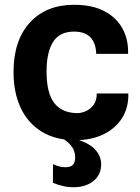

<svg xmlns="http://www.w3.org/2000/svg" viewBox="-20 -576 583 802"><path d="M295.5 9.5Q212 9.5 154 -26.2Q96 -62 66.2 -126Q36.5 -190 36.5 -275Q36.5 -407 104.5 -481.5Q172.5 -556 289.5 -556Q366 -556 417 -528.8Q468 -501.5 492.5 -455.2Q517 -409 515 -351H382Q378.5 -444 289.5 -444Q229 -444 201.8 -401Q174.5 -358 174.5 -277.5Q174.5 -187.5 206.2 -146.2Q238 -105 300.5 -103.5Q319.5 -103 339 -111.8Q358.5 -120.5 371.5 -138.8Q384.5 -157 384 -185.5H516Q517.5 -126 489.5 -82.2Q461.5 -38.5 411.2 -14.5Q361 9.5 295.5 9.5ZM288 206Q263.5 206 242.5 201Q221.5 196 201 187.5L201.5 109.5Q227.5 122.5 252.5 122.5Q275.5 122.5 284.8 112.2Q294 102 294 81Q294 58 281.8 39Q269.5 20 238.5 0H279.5Q347 17.5 374.8 45.8Q402.5 74 402.5 110Q402.5 154.5 370.2 180.2Q338 206 288 206Z"/></svg>

Font: Spline Sans SemiBold
Style: Regular
Weight: 600
Designer: Eben Sorkin, Mirko Velimirovic
Foundry: Sorkin Type
Version: Version 1.000; ttfautohint (v1.8.3)